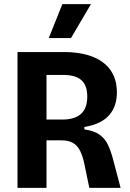

<svg xmlns="http://www.w3.org/2000/svg" viewBox="-20 -913 634 933"><path d="M65 0V-660H296Q332 -660 368.5 -654Q405 -648 437 -634.5Q469 -621 494 -598.5Q519 -576 533.5 -542.5Q548 -509 548 -463Q548 -431 539 -403.5Q530 -376 511 -354Q492 -332 462 -317.5Q432 -303 390 -296V-284Q437 -278 464 -258.5Q491 -239 505.5 -207.5Q520 -176 531 -133L566 0H414L389 -121Q381 -157 368.5 -181.5Q356 -206 334.5 -218.5Q313 -231 279 -231H206V0ZM206 -332H282Q342 -332 373 -359Q404 -386 404 -444Q404 -498 375.5 -523.5Q347 -549 286 -549H206ZM325 -728H217L283 -893H422Z"/></svg>

Font: Bricolage Grotesque SemiCondensed
Style: Bold
Weight: 700
Width: 4
Designer: Mathieu Triay
Foundry: Atelier Triay
Version: Version 1.001;gftools[0.9.33.dev8+g029e19f]